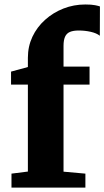

<svg xmlns="http://www.w3.org/2000/svg" viewBox="-20 -858 477 878"><path d="M32.5 0V-64L107.5 -73.5V-471H30.5V-530.5L107.5 -551.5V-594Q107.5 -645.5 128.2 -689.8Q149 -734 186 -767.2Q223 -800.5 270.2 -819Q317.5 -837.5 370 -837.5Q398.5 -837.5 414.8 -834.2Q431 -831 437 -828.5L436.5 -694.5Q421.5 -706.5 395 -712.5Q368.5 -718.5 340 -718.5Q315 -718.5 299.8 -712Q284.5 -705.5 277.5 -690Q270.5 -674.5 270.5 -648.5V-553.5H389.5V-471H270.5V-73L370.5 -64V0Z"/></svg>

Font: Merriweather 24pt Black
Style: Regular
Weight: 900
Designer: Eben Sorkin
Foundry: Eben Sorkin
Version: Version 2.100